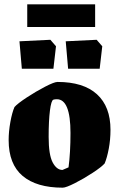

<svg xmlns="http://www.w3.org/2000/svg" viewBox="-20 -855 551 888"><path d="M20 -207Q20 -247 28 -291Q36 -335 47 -360Q61 -376 103.5 -404Q146 -432 188.5 -454Q231 -476 246 -476Q366 -476 428.5 -419Q491 -362 491 -255Q491 -209 483 -167Q475 -125 464 -99Q450 -83 409 -56Q368 -29 326.5 -8Q285 13 270 13Q149 13 84.5 -41.5Q20 -96 20 -207ZM297 -81Q306 -149 306 -240Q306 -396 243 -396Q233 -396 227 -394Q217 -391 211 -344Q205 -297 205 -222Q205 -139 223.5 -104Q242 -69 269 -69ZM70 -664 213 -671 239 -641 227 -537H81ZM284 -664 427 -671 453 -641 441 -537H295ZM106 -835H420V-730H106Z"/></svg>

Font: Grenze Black
Style: Regular
Weight: 900
Designer: Renata Polastri
Foundry: Omnibus-Type
Version: Version 1.002; ttfautohint (v1.8)